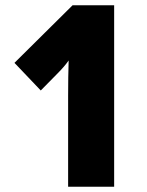

<svg xmlns="http://www.w3.org/2000/svg" viewBox="-20 -803 559 730"><path d="M414 -93H239V-438Q239 -474 239.5 -508.5Q240 -543 241 -573Q225 -550 199 -524L135 -459L35 -564L256 -783H414Z"/></svg>

Font: Noto Sans Kannada UI Condensed Black
Style: Regular
Weight: 900
Width: 3
Designer: Jelle Bosma - Monotype Design Team
Foundry: Monotype Imaging Inc.
Version: Version 2.005; ttfautohint (v1.8.4.7-5d5b)